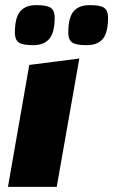

<svg xmlns="http://www.w3.org/2000/svg" viewBox="-20 -728 441 748"><path d="M11 0 94 -475 289 -500 201 0ZM401 -660Q401 -601 380.5 -576.5Q360 -552 317.5 -552Q275 -552 260.5 -563Q246 -574 246 -600Q246 -659 266.5 -683.5Q287 -708 329.5 -708Q372 -708 386.5 -697Q401 -686 401 -660ZM193 -660Q193 -601 172 -576.5Q151 -552 109 -552Q67 -552 52.5 -563Q38 -574 38 -600Q38 -659 58.5 -683.5Q79 -708 121.5 -708Q164 -708 178.5 -697Q193 -686 193 -660Z"/></svg>

Font: Changa One
Style: Italic
Weight: 400
Italic angle: -12°
Designer: Eduardo Rodriguez Tunni
Foundry: Eduardo Rodriguez Tunni
Version: Version 1.003